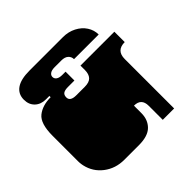

<svg xmlns="http://www.w3.org/2000/svg" viewBox="-182 -895 1074 1074"><g transform="rotate(-45 355.5 -358.0)"><path d="M30 -135Q29 -140 28 -146Q27 -152 26.5 -158.5Q26 -165 26 -170V-171Q26 -184 26 -190Q26 -196 26 -209V-260Q26 -269 26 -273.5Q26 -278 26 -282.5Q26 -287 26 -296V-297Q26 -310 26 -316Q26 -322 26 -334V-373Q26 -469 66 -501Q106 -533 171 -533V-543H144Q104 -543 79.5 -566.5Q55 -590 55 -629Q55 -674 89.5 -698Q124 -722 193 -722H458Q500 -722 535 -704Q570 -686 589.5 -656Q609 -626 609 -591H414Q414 -610 400 -623Q386 -636 358 -636H305Q282 -636 270 -627.5Q258 -619 258 -606Q258 -592 270 -583.5Q282 -575 305 -575H331V-505H280Q255 -505 243.5 -497Q232 -489 232 -470Q232 -439 280 -439H347Q383 -439 398.5 -456Q414 -473 414 -505V-540H682V-458Q615 -458 615 -391V-334Q615 -321 615 -315Q615 -309 615 -297V-296Q615 -287 615 -282.5Q615 -278 615 -273.5Q615 -269 615 -260V0H525V-111Q525 -170 467 -170V-111Q467 -59 434.5 -26.5Q402 6 330 6H215Q146 6 95 -33Q44 -72 30 -135Z"/></g></svg>

Font: Danfo
Style: Regular
Weight: 400
Version: Version 1.000;Glyphs 3.2 (3236)